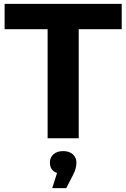

<svg xmlns="http://www.w3.org/2000/svg" viewBox="-20 -720 658 1000"><path d="M228 0V-568H4V-700H614V-568H390V0ZM252 260 277 181Q240 168 240 127Q240 100 258.5 83.5Q277 67 309 67Q341 67 359.5 84Q378 101 378 127Q378 139 374.5 155Q371 171 360 192L325 260Z"/></svg>

Font: Montserrat
Style: Bold
Weight: 700
Designer: Julieta Ulanovsky
Foundry: Julieta Ulanovsky
Version: Version 9.000; ttfautohint (v1.8.4.7-5d5b)